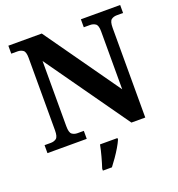

<svg xmlns="http://www.w3.org/2000/svg" viewBox="-162 -846 1112 1199"><g transform="rotate(-20 394.0 -246.5)"><path d="M28 0V-53H70Q91 -53 106 -64Q121 -75 121 -118V-600Q121 -640 105.5 -650.5Q90 -661 70 -661H28V-714H250L603 -215V-600Q603 -640 587.5 -650.5Q572 -661 552 -661H510V-714H771V-661H729Q708 -661 693 -650Q678 -639 678 -596V0H586L196 -551V-118Q196 -75 211 -64Q226 -53 247 -53H289V0ZM316 208Q326 178 337.5 136Q349 94 355 61H471V71Q462 92 446 119Q430 146 411.5 172.5Q393 199 376 221H316Z"/></g></svg>

Font: Noto Serif Tamil
Style: Bold Italic
Weight: 700
Italic angle: -12°
Designer: Indian Type Foundry, Tom Grace, and the Monotype Design Team
Foundry: Monotype Imaging Inc.
Version: Version 2.003; ttfautohint (v1.8.4.7-5d5b)